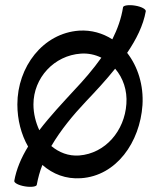

<svg xmlns="http://www.w3.org/2000/svg" viewBox="-20 -676 631 752"><path d="M462 -648C455 -603 440 -562 420 -522C382 -546 338 -559 290 -556C148 -546 48 -414 48 -267C48 -207 63 -149 90 -102C63 -58 44 -13 36 32C34 40 53 50 78 54C102 58 123 55 124 48C129 21 136 -5 146 -30C187 6 238 26 297 22C436 13 528 -119 538 -264C543 -342 520 -415 478 -469C514 -522 541 -576 551 -632C552 -640 534 -650 509 -654C485 -658 464 -655 462 -648ZM111 -267C111 -371 192 -459 297 -466C325 -468 353 -462 377 -450C345 -405 308 -362 270 -322C225 -273 176 -221 134 -166C120 -196 111 -231 111 -267ZM316 -278C355 -319 395 -362 431 -407C462 -371 479 -322 475 -269C468 -164 393 -75 290 -67C248 -64 211 -79 181 -104C218 -167 266 -225 316 -278Z"/></svg>

Font: Nupuram
Style: Regular
Weight: 400
Designer: Santhosh Thottingal (santhosh.thottingal@gmail.com)
Foundry: SMC
Version: Version 1.000